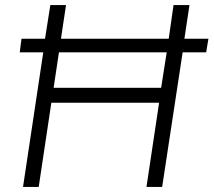

<svg xmlns="http://www.w3.org/2000/svg" viewBox="-20 -739 844 759"><path d="M71 0 151 -532H58L65 -586H158L179 -719H241L221 -586H647L666 -719H729L709 -586H804L795 -532H702L621 0H559L609 -333H183L133 0ZM192 -392H617L639 -532H213Z"/></svg>

Font: Nunitoga
Style: Light Italic
Weight: 300
Italic angle: -9°
Designer: Vernon Adams
Foundry: Vernon Adams
Version: Version 1.0